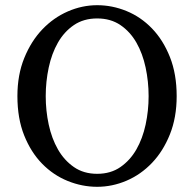

<svg xmlns="http://www.w3.org/2000/svg" viewBox="-20 -704 747 739"><path d="M156 -334Q156 -278 167.5 -224.5Q179 -171 203 -129Q227 -87 264.5 -61Q302 -35 354 -35Q406 -35 443.5 -61Q481 -87 505 -129Q529 -171 540.5 -224.5Q552 -278 552 -334Q552 -390 540.5 -444Q529 -498 505 -540Q481 -582 443.5 -607.5Q406 -633 354 -633Q302 -633 264.5 -607.5Q227 -582 203 -540Q179 -498 167.5 -444Q156 -390 156 -334ZM354 -684Q412 -684 467 -661.5Q522 -639 565 -594.5Q608 -550 634 -484.5Q660 -419 660 -334Q660 -252 634 -187Q608 -122 565 -77Q522 -32 467 -8.5Q412 15 354 15Q296 15 240.5 -7.5Q185 -30 142 -74Q99 -118 73 -183Q47 -248 47 -334Q47 -416 73.5 -481Q100 -546 143 -591Q186 -636 241 -660Q296 -684 354 -684Z"/></svg>

Font: SourceSerifPro
Style: Book
Weight: 400
Designer: Frank Grießhammer
Foundry: Adobe Systems Incorporated
Version: Version 1.014;PS Version 1.0;hotconv 1.0.73;makeotf.lib2.5.5